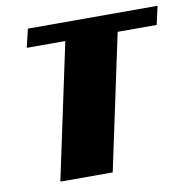

<svg xmlns="http://www.w3.org/2000/svg" viewBox="-74 -708 773 780"><g transform="rotate(-10 313.0 -317.5)"><path d="M626 -635H91L73 -559H232L113 0H329L448 -559H609Z"/></g></svg>

Font: Racing Sans One
Style: Regular
Weight: 400
Designer: Pablo Impallari, Rodrigo Fuenzalida
Foundry: Pablo Impallari, Rodrigo Fuenzalida
Version: Version 1.001